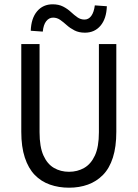

<svg xmlns="http://www.w3.org/2000/svg" viewBox="-20 -861 640 893"><path d="M301 12Q253 12 212 -2.5Q171 -17 141.5 -47.5Q112 -78 95.5 -128Q79 -178 79 -248V-656H164V-246Q164 -178 182 -138Q200 -98 231 -80Q262 -62 301 -62Q340 -62 371.5 -80Q403 -98 421.5 -138Q440 -178 440 -246V-656H521V-248Q521 -178 505 -128Q489 -78 459 -47.5Q429 -17 389 -2.5Q349 12 301 12ZM375 -709Q347 -709 326.5 -719.5Q306 -730 290.5 -744Q275 -758 260 -768.5Q245 -779 227 -779Q208 -779 195 -762.5Q182 -746 179 -714L123 -718Q125 -776 152.5 -808.5Q180 -841 225 -841Q253 -841 273.5 -830.5Q294 -820 309.5 -805.5Q325 -791 340 -780.5Q355 -770 373 -770Q392 -770 404.5 -787Q417 -804 421 -836L477 -832Q475 -774 447.5 -741.5Q420 -709 375 -709Z"/></svg>

Font: Source Code Variable
Style: Regular
Weight: 400
Monospace: yes
Designer: Paul D. Hunt, Teo Tuominen
Foundry: Adobe Systems Incorporated
Version: Version 1.010;hotconv 1.0.106;makeotfexe 2.5.65593